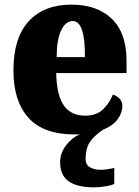

<svg xmlns="http://www.w3.org/2000/svg" viewBox="-20 -571 602 830"><path d="M389 239Q314 239 277 213Q240 187 240 130Q240 91 265 58Q290 25 325 9Q319 10 313 10Q307 10 301 10Q167 10 102.5 -62.5Q38 -135 38 -266Q38 -407 104 -479Q170 -551 289 -551Q400 -551 463.5 -489.5Q527 -428 527 -309V-255H223Q225 -159 256 -115Q287 -71 348 -71Q396 -71 424 -97Q452 -123 468 -162Q485 -157 497 -144.5Q509 -132 509 -113Q509 -84 489 -56Q469 -28 425 -10Q385 17 367.5 44.5Q350 72 350 116Q350 141 368.5 152Q387 163 415 163Q439 163 474 155V224Q460 231 432 235Q404 239 389 239ZM347 -324Q348 -399 335 -439.5Q322 -480 294 -480Q264 -480 244.5 -440Q225 -400 225 -324Z"/></svg>

Font: Noto Serif Hebrew SemiCondensed Black
Style: Regular
Weight: 900
Width: 4
Designer: Monotype Design Team
Foundry: Monotype Imaging Inc.
Version: Version 2.004; ttfautohint (v1.8.4.7-5d5b)